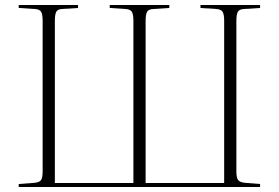

<svg xmlns="http://www.w3.org/2000/svg" viewBox="-20 -750 1118 770"><path d="M55 0V-12L120 -17Q139 -19 145 -28.5Q151 -38 151 -63V-666Q151 -692 145 -702.5Q139 -713 119 -714L55 -718V-730H293V-718L229 -714Q211 -713 205.5 -702.5Q200 -692 200 -665V-16H515V-666Q515 -693 508.5 -703Q502 -713 482 -714L420 -718V-730H659V-718L595 -714Q576 -713 570 -703Q564 -693 564 -665V-16H879V-666Q879 -693 872.5 -703Q866 -713 846 -714L784 -718V-730H1023V-718L959 -714Q940 -713 934 -703Q928 -693 928 -665V-62Q928 -37 935 -28Q942 -19 961 -17L1023 -12V0Z"/></svg>

Font: Literata 72pt ExtraLight
Style: Regular
Weight: 200
Designer: Latin by Veronika Burian and Jose Scaglione. Greek by Irene Vlachou. Cyrillic by Vera Evstafieva.
Foundry: TypeTogether
Version: Version 3.002